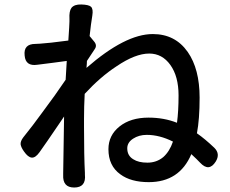

<svg xmlns="http://www.w3.org/2000/svg" viewBox="-20 -806 1026 857"><path d="M311 31Q259 31 262 -26Q262 -29 262 -32Q263 -125 266 -286Q259 -275 243 -252Q184 -165 156 -126Q138 -101 121.5 -102.5Q105 -104 87 -130Q74 -148 72 -162Q71 -176 84 -193Q126 -245 168 -303Q228 -383 273 -450L278 -534Q261 -532 218 -526Q171 -520 147 -517Q94 -509 90 -558Q84 -610 138 -610Q151 -610 158 -611Q194 -613 285 -625Q290 -697 290 -710Q290 -716 290 -722Q288 -756 299 -771Q312 -787 343 -786Q376 -785 386 -776Q397 -766 392 -736Q386 -701 380 -645L399 -622Q415 -604 403 -587Q380 -553 368 -534Q368 -523 366 -503Q539 -654 662 -654Q762 -654 818 -574Q871 -498 871 -370Q871 -274 859 -211Q895 -186 937 -146Q964 -119 943 -85Q913 -37 873 -80Q860 -94 834 -118Q781 7 644 7Q564 7 517 -28Q464 -66 464 -140Q464 -202 513.5 -241.5Q563 -281 643 -281Q712 -281 770 -258Q777 -310 777 -380Q777 -465 740.5 -516Q704 -567 646 -567Q584 -567 500 -510Q428 -463 358 -387Q355 -329 355 -276Q355 -264 355 -240Q355 -110 359 -34Q359 -31 359 -27Q365 31 311 31ZM638 -80Q679 -80 709 -105Q737 -130 752 -174Q692 -204 635 -204Q600 -204 574 -187Q548 -170 548 -144Q548 -111 575 -95Q598 -80 638 -80Z"/></svg>

Font: GenSenRounded JP M
Style: Regular
Weight: 500
Version: Version 1.501;PS 1;hotconv 16.6.51;makeotf.lib2.5.65220